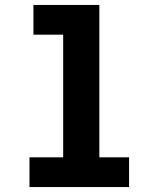

<svg xmlns="http://www.w3.org/2000/svg" viewBox="-20 -755 640 775"><path d="M99 0V-120H235V-615H115V-735H381V-120H501V0Z"/></svg>

Font: Iosevka Custom Heavy Extended
Style: Regular
Weight: 900
Width: 7
Monospace: yes
Designer: Belleve Invis
Foundry: Belleve Invis
Version: Version 11.2.4; ttfautohint (v1.8.4)